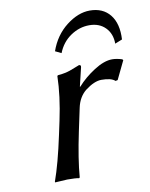

<svg xmlns="http://www.w3.org/2000/svg" viewBox="-76 -702 597 762"><g transform="rotate(-10 222.5 -321.0)"><path d="M415 -498Q415 -538.1 390.6 -563Q366.2 -587.9 325.9 -587.9Q285.6 -587.9 250.5 -564Q215.3 -540 198.7 -498L174.3 -509.8Q195.8 -571.3 243.4 -608.2Q291 -645 337.9 -645Q390.6 -645 419.2 -609.4Q447.8 -573.7 444.3 -509.8ZM249 -354Q277.8 -386.7 318.6 -412.8Q359.4 -439 392.1 -439Q409.2 -439 431.6 -432.1L435.1 -428.2L399.4 -354L390.6 -352.1Q375.5 -366.2 335.9 -366.2Q307.1 -366.2 270 -337.9Q240.7 -314 231.9 -272L212.4 -180.2Q189.5 -71.3 184.1 0L181.6 2.9Q168 0 133.8 0L84.5 2.9L84 0Q108.4 -67.9 132.3 -180.2L144 -234.9Q164.6 -331.1 166.5 -411.1L168.9 -414.1Q183.6 -415 197.3 -418Q210.9 -420.9 218.3 -423.6Q225.6 -426.3 239.3 -431.6Q252.9 -437 258.3 -439Q267.6 -439 265.1 -429.2L247.1 -354Z"/></g></svg>

Font: Linux Biolinum O
Style: Italic
Weight: 400
Italic angle: -12°
Designer: Philipp H. Poll
Foundry: Philipp H. Poll
Version: Version 1.1.3